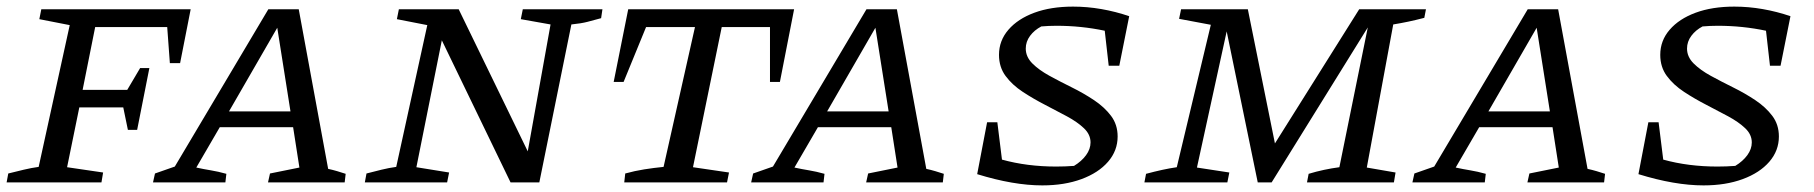

<svg xmlns="http://www.w3.org/2000/svg" viewBox="-20 -552 5488 581"><path d="M367 -159 353 -227H220L183 -46L292 -30L287 0H0L5 -27Q29 -33 52 -38.5Q75 -44 97 -47L191 -476L99 -494L105 -524H557L525 -361H494L486 -470H268L230 -280H365L404 -346H432L395 -159Z M973 -41Q987 -38 1000.5 -34Q1014 -30 1026 -26L1023 0H791L797 -27L886 -45L867 -167H645L574 -45Q597 -40 618.5 -36.5Q640 -33 665 -26L662 0H443L449 -27L509 -48L792 -524H884ZM673 -215H859L819 -468Z M1562 -524H1803L1799 -497Q1777 -491 1758 -486Q1739 -481 1709 -478L1612 0H1525L1317 -430L1240 -46L1339 -30L1333 0H1084L1089 -27Q1112 -33 1134.5 -38.5Q1157 -44 1179 -47L1273 -476L1181 -494L1187 -524H1368L1577 -94L1646 -478L1556 -494Z M2383 -524 2340 -304H2310V-470H2164L2077 -46L2186 -30L2180 0H1869L1872 -27Q1901 -35 1929.5 -39.5Q1958 -44 1988 -47L2083 -470H1935L1867 -304H1837L1881 -524Z M2783 -41Q2797 -38 2810.5 -34Q2824 -30 2836 -26L2833 0H2601L2607 -27L2696 -45L2677 -167H2455L2384 -45Q2407 -40 2428.5 -36.5Q2450 -33 2475 -26L2472 0H2253L2259 -27L2319 -48L2602 -524H2694ZM2483 -215H2669L2629 -468Z M3335 -353 3323 -459Q3252 -474 3177 -474Q3165 -474 3153.5 -473.5Q3142 -473 3131 -472Q3110 -461 3097 -443.5Q3084 -426 3084 -405Q3084 -380 3104 -360Q3124 -340 3156 -322.5Q3188 -305 3223.5 -287.5Q3259 -270 3290.5 -249Q3322 -228 3342 -201.5Q3362 -175 3362 -139Q3362 -96 3333 -62.5Q3304 -29 3252.5 -10Q3201 9 3134 9Q3047 9 2937 -25L2967 -182H2998L3012 -69Q3088 -48 3176 -48Q3203 -48 3230 -50Q3253 -64 3266.5 -82.5Q3280 -101 3280 -121Q3280 -145 3260 -164Q3240 -183 3208.5 -200Q3177 -217 3142 -235Q3107 -253 3075 -274Q3043 -295 3023 -322Q3003 -349 3003 -386Q3003 -429 3031.5 -462Q3060 -495 3110 -513.5Q3160 -532 3227 -532Q3270 -532 3313 -524.5Q3356 -517 3397 -503L3367 -353Z M3443 0 3448 -26Q3474 -33 3497 -38Q3520 -43 3541 -46L3644 -477L3548 -495L3554 -524H3756L3838 -118L4093 -524H4295L4290 -498Q4263 -491 4241.5 -486.5Q4220 -482 4196 -478L4116 -45L4203 -30L4198 0H3935L3940 -26Q3963 -33 3986.5 -38Q4010 -43 4033 -46L4119 -469L3828 0H3786L3692 -457L3602 -45L3700 -30L3694 0Z M4784 -41Q4798 -38 4811.5 -34Q4825 -30 4837 -26L4834 0H4602L4608 -27L4697 -45L4678 -167H4456L4385 -45Q4408 -40 4429.5 -36.5Q4451 -33 4476 -26L4473 0H4254L4260 -27L4320 -48L4603 -524H4695ZM4484 -215H4670L4630 -468Z M5336 -353 5324 -459Q5253 -474 5178 -474Q5166 -474 5154.5 -473.5Q5143 -473 5132 -472Q5111 -461 5098 -443.5Q5085 -426 5085 -405Q5085 -380 5105 -360Q5125 -340 5157 -322.5Q5189 -305 5224.5 -287.5Q5260 -270 5291.5 -249Q5323 -228 5343 -201.5Q5363 -175 5363 -139Q5363 -96 5334 -62.5Q5305 -29 5253.5 -10Q5202 9 5135 9Q5048 9 4938 -25L4968 -182H4999L5013 -69Q5089 -48 5177 -48Q5204 -48 5231 -50Q5254 -64 5267.5 -82.5Q5281 -101 5281 -121Q5281 -145 5261 -164Q5241 -183 5209.5 -200Q5178 -217 5143 -235Q5108 -253 5076 -274Q5044 -295 5024 -322Q5004 -349 5004 -386Q5004 -429 5032.5 -462Q5061 -495 5111 -513.5Q5161 -532 5228 -532Q5271 -532 5314 -524.5Q5357 -517 5398 -503L5368 -353Z"/></svg>

Font: Piazzolla SC
Style: Italic
Weight: 400
Italic angle: -11.3°
Designer: Juan Pablo del Peral
Foundry: Huerta Tipografica
Version: Version 1.330